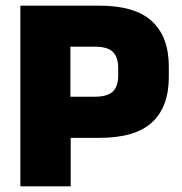

<svg xmlns="http://www.w3.org/2000/svg" viewBox="-20 -659 642 679"><path d="M332 -171.5H174V-317H315Q359.5 -317 378.8 -335Q398 -353 398 -392.5V-418Q398 -457.5 378.8 -475.8Q359.5 -494 315 -494H174V-639H331Q458 -639 517.5 -583.8Q577 -528.5 577 -423.5V-386.5Q577 -281 517.5 -226.2Q458 -171.5 332 -171.5ZM230 0H52V-639H229V-276.5L230 -194Z"/></svg>

Font: Anek Kannada ExtraBold
Style: Regular
Weight: 800
Version: Version 1.003